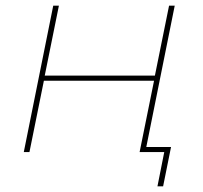

<svg xmlns="http://www.w3.org/2000/svg" viewBox="-20 -537 716 678"><path d="M168 -517H188L138 -270H527L577 -517H597L493 0H473L524 -252H135L84 0H64ZM536 121 560 0H473L477 -18H584L556 121Z"/></svg>

Font: Argentum Sans Thin
Style: Italic
Weight: 100
Italic angle: -11°
Designer: Julieta Ulanovsky (font), Cristiano Sobral (main changes and remaster)
Foundry: Julieta Ulanovsky (font), Cristiano Sobral (main changes and remaster)
Version: Version 2.007;June 15, 2022;FontCreator 14.0.0.2814 64-bit; 